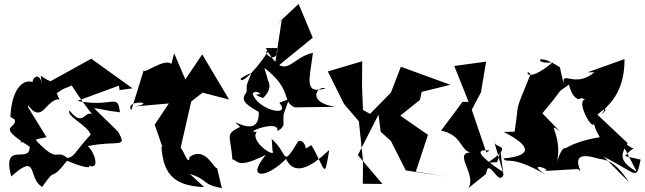

<svg xmlns="http://www.w3.org/2000/svg" viewBox="-20 -876 3283 978"><path d="M589 -417 655 -426 445 -577 237 -462C178 -485 182 -520 198 -431C185 -518 145 -481 146 -458C97 -475 39 -422 33 -281L55 -267C68 -215 -48 -242 131 -129C134 -36 -12 -164 37 23C179 -105 119 34 195 76C275 -40 225 64 322 -57C433 -9 470 -19 398 -55C501 25 467 -99 427 -132C584 -163 631 -118 581 -206L459 -325C498 -322 504 -314 591 -304C578 -406 559 -326 374 -362L586 -440ZM292 -417C325 -439 390 -435 319 -491C320 -466 481 -239 477 -272C408 -352 417 -209 334 -313C316 -284 423 -240 442 -191C356 -96 360 -77 323 -71C263 -121 281 -38 168 -156C125 -257 114 -179 83 -150L217 -177L123 -330C121 -364 153 -259 211 -325C291 -415 296 -329 269 -401Z M947 10C1043 40 1006 64 1110 82L1086 -19C1069 -15 1027 -133 946 -77C938 -3 892 -207 890 -79L954 -359L1012 -404L1147 -369L1010 -599L924 -471L867 -605L853 -550C820 -583 708 -494 712 -518L649 -315C611 -369 787 -357 669 -334L840 -349L768 -241L825 -76C777 -7 888 -105 802 -129C812 -10 846 71 1020 77Z M1411 -220 1424 -237V-292L1452 -371L1403 -353C1471 -269 1264 -323 1265 -417C1253 -345 1259 -437 1306 -398C1314 -393 1248 -402 1320 -377C1413 -463 1270 -524 1352 -442L1327 -530C1473 -418 1413 -357 1482 -329L1688 -332C1540 -354 1594 -442 1639 -426C1526 -393 1557 -471 1574 -607C1457 -583 1435 -450 1334 -631H1394C1393 -533 1303 -618 1349 -618C1255 -478 1200 -450 1207 -477C1289 -527 1250 -492 1237 -441L1236 -407C1206 -369 1221 -349 1298 -306C1303 -148 1119 -305 1203 -230C1125 -189 1153 -195 1164 -64C1194 -59 1185 -13 1334 -87C1227 42 1342 33 1437 -67C1493 54 1626 -86 1657 -112C1631 49 1639 -13 1566 -137L1439 -59C1602 -65 1519 -194 1495 -150C1414 -17 1449 -95 1364 -168L1368 -109C1391 -64 1248 -155 1288 -205C1212 -196 1406 -272 1393 -208ZM1415 -774C1402 -691 1390 -607 1377 -524L1573 -684L1501 -856L1375 -738Z M1919 -205 1971 -158 2047 -8 2251 23 2098 -2 2160 -189 2019 -287 2119 -367 2128 -408 2274 -444 2022 -536 1971 -404 1865 -296 1829 -316 1824 -443 1825 -564 1650 -512 1732 -347 1808 -258 1829 -57 1828 60 1928 61 1803 -86 1908 -292Z M2456 10C2467 -83 2521 81 2545 13L2496 -159C2493 -115 2611 -147 2464 -47L2512 -50C2547 -135 2513 -196 2543 1C2357 -123 2445 -111 2475 -109L2457 -100L2383 -317L2430 -406L2456 -562L2294 -540L2367 -357H2336L2227 -211C2335 -187 2322 -113 2375 -100C2289 -93 2409 12 2366 82Z M2832 -533C2706 -618 2700 -541 2797 -560C2645 -432 2657 -539 2682 -497C2593 -277 2629 -377 2601 -205L2546 -204C2700 -125 2680 -81 2545 -69C2557 -39 2581 -92 2759 14C2651 -59 2803 -10 2753 -5L2924 -15C2970 32 2847 -123 3024 -69C3052 -60 3101 -75 3184 52L3055 -78C3231 11 3220 47 3243 -63L3164 -81C3232 -162 3220 -69 3126 -190L3223 -2C3129 -56 3143 -92 3177 -147L3023 -292C3108 -368 3003 -246 3066 -316C3032 -318 3164 -366 3161 -575L2974 -508H3008C2905 -421 2836 -528 2853 -441ZM2960 -370C2907 -357 3022 -167 3004 -271C3001 -246 3013 -216 3035 -177C2865 -151 2801 -78 2872 -114C2847 -141 2828 -92 2804 -8C2867 -168 2751 -268 2831 -208L2722 -320C2725 -304 2714 -322 2724 -277C2874 -451 2795 -385 2878 -445C2909 -326 2968 -388 2923 -383Z"/></svg>

Font: Asimov Silicon
Style: Regular
Weight: 400
Designer: Google
Version: Version 2.000980; 2014